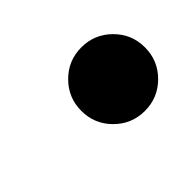

<svg xmlns="http://www.w3.org/2000/svg" viewBox="-50 -590 350 350"><g transform="rotate(-45 125.5 -415.0)"><path d="M87 -415Q87 -449 111 -473Q135 -497 169 -497Q203 -497 227 -473Q251 -449 251 -415Q251 -381 227 -357Q203 -333 169 -333Q135 -333 111 -357Q87 -381 87 -415Z"/></g></svg>

Font: Besley* Narrow Semi
Style: Italic
Weight: 600
Width: 4
Italic angle: -13°
Designer: Owen Earl
Foundry: indestructible type*
Version: Version 3.000; ttfautohint (v1.8.3)